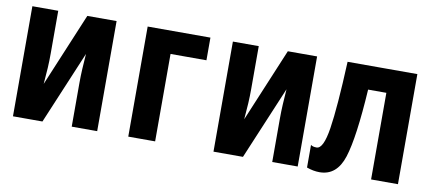

<svg xmlns="http://www.w3.org/2000/svg" viewBox="-56 -742 2113 943"><g transform="rotate(10 1000.0 -270.0)"><path d="M40 0H187L340 -364Q337 -325 335 -288.5Q333 -252 333 -216V0H460V-549H314L161 -183Q165 -230 167 -264Q169 -298 169 -336V-549H40Z M615 0V-549H928V-436H749V0Z M1040 0H1187L1340 -364Q1337 -325 1335 -288.5Q1333 -252 1333 -216V0H1460V-549H1314L1161 -183Q1165 -230 1167 -264Q1169 -298 1169 -336V-549H1040Z M1570 9Q1656 9 1688 -91Q1720 -191 1735 -432H1826V0H1960V-549H1612Q1602 -320 1585.5 -214Q1569 -108 1535 -108Q1515 -108 1506 -116V-3Q1539 9 1570 9Z"/></g></svg>

Font: Noto Sans Mono Condensed Extra
Style: Regular
Weight: 800
Width: 3
Designer: Monotype Design Team
Foundry: Monotype Imaging Inc.
Version: Version 1.900